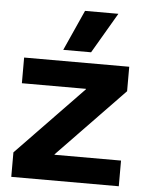

<svg xmlns="http://www.w3.org/2000/svg" viewBox="-52 -755 602 797"><g transform="rotate(5 249.0 -356.5)"><path d="M25 -102 302 -389V-391H35V-498H473V-396L196 -109V-107H473V0H25ZM270 -713H409L310 -544H194Z"/></g></svg>

Font: Chakra Petch
Style: Bold
Weight: 700
Designer: Katatrad Aksorn Co.,Ltd.
Foundry: Cadson Demak Co.,Ltd.
Version: Version 1.000; ttfautohint (v1.6)